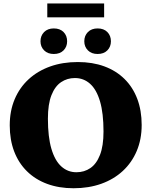

<svg xmlns="http://www.w3.org/2000/svg" viewBox="-20 -1038 847 1074"><path d="M415.5 -691Q497.5 -691 563.5 -666.8Q629.5 -642.5 676.2 -596.5Q723 -550.5 747.8 -485.2Q772.5 -420 772.5 -339Q772.5 -259 745 -193.8Q717.5 -128.5 667 -81.8Q616.5 -35 546.5 -10Q476.5 15 391.5 15Q309.5 15 243.5 -9.5Q177.5 -34 130.8 -80Q84 -126 59.2 -191Q34.5 -256 34.5 -337Q34.5 -417.5 62 -482.8Q89.5 -548 140 -594.5Q190.5 -641 260.2 -666Q330 -691 415.5 -691ZM407.5 -74.5Q451.5 -74.5 485.5 -97.8Q519.5 -121 539.2 -171.2Q559 -221.5 559 -302.5Q559 -404.5 539.5 -470.8Q520 -537 484 -569.2Q448 -601.5 399 -601.5Q356 -601.5 321.8 -578.5Q287.5 -555.5 267.8 -505.5Q248 -455.5 248 -374Q248 -272 267.5 -205.8Q287 -139.5 323 -107Q359 -74.5 407.5 -74.5ZM281 -736Q247 -736 226.8 -756.2Q206.5 -776.5 206.5 -807Q206.5 -838.5 226.8 -858.8Q247 -879 281 -879Q315.5 -879 335.5 -858.8Q355.5 -838.5 355.5 -807Q355.5 -776.5 335.5 -756.2Q315.5 -736 281 -736ZM526 -736Q492 -736 471.8 -756.2Q451.5 -776.5 451.5 -807Q451.5 -838.5 471.8 -858.8Q492 -879 526 -879Q560.5 -879 580.5 -858.8Q600.5 -838.5 600.5 -807Q600.5 -776.5 580.5 -756.2Q560.5 -736 526 -736ZM244.5 -941V-1018.5H562.5V-941Z"/></svg>

Font: Newsreader 16pt 16pt ExtraBold
Style: Regular
Weight: 800
Version: Version 1.003